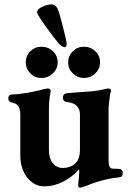

<svg xmlns="http://www.w3.org/2000/svg" viewBox="-20 -838 591 879"><path d="M18 0ZM338 11Q338 -3 341 -21L343 -52Q343 -61 341 -63Q313 -29 270.5 -7Q228 15 183 15Q136 15 104.5 -25.5Q73 -66 73 -126V-313Q73 -338 64 -351.5Q55 -365 33 -369Q27 -370 22.5 -374.5Q18 -379 18 -388Q18 -404 33 -405Q98 -408 178 -429Q182 -430 188.5 -431.5Q195 -433 199 -433Q213 -433 212 -419Q204 -378 204 -342V-150Q204 -114 221 -92Q238 -70 265 -69Q304 -69 326 -91Q334 -98 340 -113.5Q346 -129 346 -153V-314Q346 -339 331 -353.5Q316 -368 292 -370Q280 -371 274 -376Q268 -381 268 -392Q268 -402 275 -407Q282 -412 292 -412Q368 -417 400 -420Q432 -423 460 -430Q472 -433 473 -433Q488 -433 488 -421Q488 -418 484 -406Q482 -394 479.5 -371Q477 -348 477 -336V-104Q477 -66 495 -66L523 -65Q532 -65 537 -60Q542 -55 542 -47Q542 -37 538.5 -32Q535 -27 525 -26Q451 -19 372 14Q369 15 360.5 18Q352 21 346 21Q338 21 338 11ZM98 -552Q98 -583 119 -603.5Q140 -624 169 -624Q201 -624 222.5 -603.5Q244 -583 244 -552Q244 -523 222 -502Q200 -481 169 -481Q140 -481 119 -502Q98 -523 98 -552ZM292 -552Q292 -582 313 -603Q334 -624 364 -624Q395 -624 416.5 -603.5Q438 -583 438 -552Q438 -523 416.5 -502Q395 -481 364 -481Q335 -481 313.5 -502Q292 -523 292 -552ZM249 -639Q235 -654 192.5 -712.5Q150 -771 150 -782Q150 -796 173.5 -807Q197 -818 217 -818Q233 -818 244 -798Q249 -788 267 -719.5Q285 -651 285 -638Q285 -622 277 -622Q264 -622 249 -639Z"/></svg>

Font: EB Garamond
Style: Bold
Weight: 700
Designer: Georg Duffner and Octavio Pardo
Foundry: Georg Duffner
Version: Version 1.000; ttfautohint (v1.6)